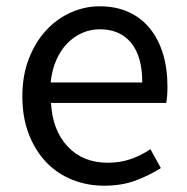

<svg xmlns="http://www.w3.org/2000/svg" viewBox="-20 -577 594 610"><path d="M311 13Q257 13 209.5 -6Q162 -25 127 -61.5Q92 -98 71.5 -151Q51 -204 51 -271Q51 -337 71.5 -390Q92 -443 126 -480Q160 -517 204.5 -537Q249 -557 296 -557Q348 -557 388 -539Q428 -521 455.5 -487.5Q483 -454 497.5 -407Q512 -360 512 -302Q512 -287 511 -273.5Q510 -260 508 -250H142Q147 -162 195.5 -111Q244 -60 322 -60Q362 -60 395 -71.5Q428 -83 458 -103L491 -43Q455 -20 411 -3.5Q367 13 311 13ZM432 -315Q432 -398 396.5 -441Q361 -484 297 -484Q268 -484 241.5 -472.5Q215 -461 194 -439.5Q173 -418 159 -386.5Q145 -355 141 -315Z"/></svg>

Font: SpoqaHanSansJP-Regular
Style: Regular
Weight: 400
Designer: [Source Han Sans]
Ryoko NISHIZUKA  (kana & ideographs); Paul D. Hunt (Latin, Greek & Cyrillic); Wenlong ZHANG  (bopomofo
Foundry: Spoqa (http://bi.spoqa.com)
Version: Version 1.002.20150607